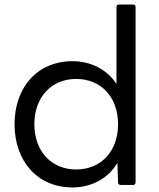

<svg xmlns="http://www.w3.org/2000/svg" viewBox="-20 -788 699 844"><path d="M299 36C384 36 458 -6 496 -72L499 13C499 22 504 25 511 25H565C572 25 576 21 576 13V-757C576 -764 572 -768 565 -768H503C496 -768 492 -764 492 -757V-419C452 -481 381 -519 299 -519C144 -519 44 -404 44 -242C44 -80 144 36 299 36ZM315 -43C206 -43 131 -123 131 -242C131 -361 206 -441 315 -441C424 -441 499 -361 499 -242C499 -123 424 -43 315 -43Z"/></svg>

Font: LINE Seed JP App_OTF Regular
Style: Regular
Weight: 400
Designer: LY Corporation & Fontrix & Fontworks
Version: Version 1.002